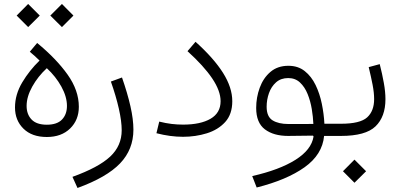

<svg xmlns="http://www.w3.org/2000/svg" viewBox="-20 -686 2020 969"><path d="M64 -607.4 122.1 -666 180.7 -607.4 122.1 -549.3ZM233.9 -607.4 292.5 -666 350.6 -607.4 292.5 -549.3ZM216.3 5.4Q141.1 5.4 98.4 -36.6Q55.7 -78.6 55.7 -143.6Q55.7 -209 92.3 -270.3Q128.9 -331.5 179.7 -380.4Q167 -392.6 155.3 -403.3Q143.6 -414.1 130.4 -424.8L167.5 -469.2Q264.6 -389.2 321.3 -309.3Q377.9 -229.5 377.9 -147Q377.9 -80.6 334 -37.6Q290 5.4 216.3 5.4ZM216.3 -56.6Q268.1 -56.6 293 -82.8Q317.9 -108.9 317.9 -151.4Q317.9 -197.8 289.8 -248.8Q261.7 -299.8 216.3 -341.8Q171.4 -300.3 142.8 -249Q114.3 -197.8 114.3 -151.4Q114.3 -108.9 139.4 -82.8Q164.6 -56.6 216.3 -56.6Z M539.6 -274.4 595.7 -294.9Q623.5 -215.3 638.4 -149.4Q653.3 -83.5 653.3 -31.7Q653.3 68.4 585.9 138.7Q518.6 209 371.1 262.7L345.7 206.5Q477.1 159.2 535.6 104.7Q594.2 50.3 594.2 -28.8Q594.2 -73.7 579.8 -137.5Q565.4 -201.2 539.6 -274.4Z M1152.3 -175.3Q1152.3 -109.4 1116.5 -70.1Q1080.6 -30.8 1023.7 -13.2Q966.8 4.4 903.8 4.4Q838.9 4.4 769.5 -13.7L783.7 -72.3Q816.9 -64 846.2 -60.5Q875.5 -57.1 903.8 -57.1Q992.2 -57.1 1042.7 -86.7Q1093.3 -116.2 1093.3 -175.3Q1093.3 -227.5 1050.8 -290.5Q1008.3 -353.5 926.3 -427.7L966.8 -475.1Q1058.6 -392.6 1105.5 -318.4Q1152.3 -244.1 1152.3 -175.3Z M1562.5 2.9 1559.6 -1.5Q1496.1 0 1434.1 0Q1360.8 0 1316.9 -33.2Q1272.9 -66.4 1272.9 -141.1Q1272.9 -194.3 1290.8 -243.2Q1308.6 -292 1344.7 -323Q1380.9 -354 1435.5 -354Q1484.4 -354 1518.1 -327.1Q1551.8 -300.3 1572.8 -256.8Q1593.8 -213.4 1604.2 -162.1Q1614.7 -110.8 1617.2 -61.5H1660.2V0H1615.7Q1606.9 94.2 1517.1 158.2Q1427.2 222.2 1275.4 260.3L1252.9 202.6Q1390.6 171.4 1471.2 120.6Q1551.8 69.8 1562.5 2.9ZM1561.5 -60.5Q1560.1 -95.7 1553.5 -135.7Q1546.9 -175.8 1532.5 -211.4Q1518.1 -247.1 1494.1 -269.5Q1470.2 -292 1434.6 -292Q1397.5 -292 1373.3 -270.5Q1349.1 -249 1337.4 -215.8Q1325.7 -182.6 1325.7 -147.5Q1325.7 -97.2 1355.7 -78.6Q1385.7 -60.1 1436 -60.1Q1467.3 -60.1 1498.8 -60.1Q1530.3 -60.1 1561.5 -60.5Z M1710.9 178.2 1769 119.6 1827.6 178.2 1769 236.3ZM1896.5 -362.3Q1909.2 -312 1917.2 -267.3Q1925.3 -222.7 1925.3 -185.5Q1925.3 -96.7 1875.2 -48.3Q1825.2 0 1701.2 0H1660.2Q1647.5 0 1647.5 -30.8Q1647.5 -61.5 1660.2 -61.5H1701.2Q1797.4 -61.5 1832.8 -93.5Q1868.2 -125.5 1868.2 -186Q1868.2 -217.8 1860.4 -258.5Q1852.5 -299.3 1840.8 -347.2Z"/></svg>

Font: Estedad-FD Light
Style: Regular
Weight: 300
Designer: Amin Abedi
Version: Version 7.3